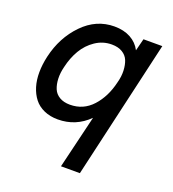

<svg xmlns="http://www.w3.org/2000/svg" viewBox="-130 -598 823 913"><g transform="rotate(20 281.0 -142.0)"><path d="M281.7 213.9 346.2 -54.7Q281.2 9.8 190.4 9.8Q151.4 9.8 120.6 -3.9Q89.8 -17.6 70.8 -42Q51.8 -66.4 41.7 -99.4Q31.7 -132.3 32 -171.4Q32.2 -210.4 42 -253.4Q65.9 -357.4 134.3 -427.7Q202.6 -498 294.4 -498Q341.8 -498 376.2 -479.2Q410.6 -460.4 428.2 -426.3L443.8 -487.8H539.1L377.4 213.9ZM221.2 -75.7Q288.6 -75.7 334.2 -125.7Q379.9 -175.8 397.9 -253.4Q406.7 -285.6 405.5 -314.7Q404.3 -343.8 395.5 -365.5Q386.7 -387.2 365.2 -400.1Q343.8 -413.1 311.5 -413.1Q266.6 -413.1 229.2 -387.9Q191.9 -362.8 168.7 -323.5Q145.5 -284.2 134.3 -234.9Q126 -202.1 127.2 -173.3Q128.4 -144.5 137.5 -122.8Q146.5 -101.1 168 -88.4Q189.5 -75.7 221.2 -75.7Z"/></g></svg>

Font: HK Grotesk Medium Italic
Style: Regular
Weight: 500
Italic angle: -13°
Designer: Alfredo Marco Pradil and Stefan Peev
Foundry: Hanken Design Co.
Version: Version 1.000;PS 001.000;hotconv 1.0.88;makeotf.lib2.5.64775